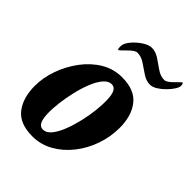

<svg xmlns="http://www.w3.org/2000/svg" viewBox="-183 -710 810 810"><g transform="rotate(45 222.5 -304.5)"><path d="M152.3 5.9Q76.2 5.9 42.5 -37.6Q8.8 -81.1 8.8 -152.3Q8.8 -201.2 26.4 -251Q43.9 -300.8 75.7 -343.8Q107.4 -386.7 150.4 -412.6Q193.4 -438.5 244.1 -438.5Q319.3 -438.5 353.5 -395Q387.7 -351.6 387.7 -280.3Q387.7 -226.6 370.1 -175.8Q352.5 -125 320.3 -84Q288.1 -43 245.1 -18.6Q202.1 5.9 152.3 5.9ZM162.1 -45.9Q183.6 -45.9 200.2 -66.4Q216.8 -86.9 229.5 -119.6Q242.2 -152.3 251 -189.9Q259.8 -227.5 263.7 -263.2Q267.6 -298.8 266.6 -324.2Q265.6 -386.7 234.4 -386.7Q213.9 -386.7 197.3 -366.7Q180.7 -346.7 168 -314.9Q155.3 -283.2 146.5 -245.6Q137.7 -208 133.3 -171.4Q128.9 -134.8 129.9 -107.4Q131.8 -45.9 162.1 -45.9ZM348.6 -499Q326.2 -499 304.2 -513.7Q282.2 -528.3 260.7 -543Q239.3 -557.6 215.8 -557.6Q203.1 -557.6 178.7 -533.2Q153.3 -507.8 151.4 -507.8Q146.5 -507.8 146.5 -526.4Q146.5 -543 163.1 -563.5Q179.7 -584 203.1 -599.6Q226.6 -615.2 245.1 -615.2Q267.6 -615.2 289.6 -600.6Q311.5 -585.9 333 -570.8Q354.5 -555.7 377 -555.7Q391.6 -555.7 415 -580.1Q438.5 -603.5 439.5 -603.5Q445.3 -600.6 445.3 -587.9Q445.3 -579.1 436 -564.5Q426.8 -549.8 411.6 -534.7Q396.5 -519.5 379.9 -509.3Q363.3 -499 348.6 -499Z"/></g></svg>

Font: Crimson Text
Style: Bold Italic
Weight: 700
Italic angle: -11°
Designer: Sebastian Kosch
Foundry: Sebastian Kosch
Version: Version 1.100; ttfautohint (v1.8.4)